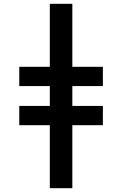

<svg xmlns="http://www.w3.org/2000/svg" viewBox="-20 -843 640 1006"><path d="M241 143V-187H81V-288H241V-392H81V-493H241V-823H359V-493H519V-392H359V-288H519V-187H359V143Z"/></svg>

Font: Iosevka Book
Style: Bold
Weight: 700
Designer: Belleve Invis
Foundry: Belleve Invis
Version: Version 28.0.7; ttfautohint (v1.8.3)